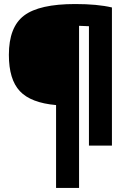

<svg xmlns="http://www.w3.org/2000/svg" viewBox="-20 -722 653 952"><path d="M258 210V-201Q133 -212 78.5 -270Q24 -328 24 -450Q24 -588 99.5 -645Q175 -702 353 -702Q463 -702 535 -685V0H421V-592L372 -594V210Z"/></svg>

Font: Exo 2.0 Extra Bold
Style: Regular
Weight: 800
Designer: Natanael Gama
Version: Version 1.001;PS 001.001;hotconv 1.0.70;makeotf.lib2.5.58329